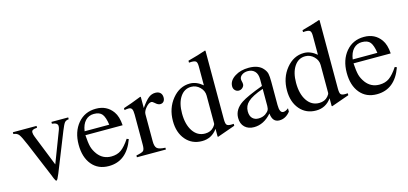

<svg xmlns="http://www.w3.org/2000/svg" viewBox="-61 -1102 3261 1535"><g transform="rotate(-15 1569.5 -334.5)"><path d="M477 -450V-435Q454 -433 443 -420Q432 -407 412 -357L284 -36Q264 14 256 14Q248 14 238 -12Q236 -15 234 -22Q232 -29 230 -33L110 -320Q78 -396 63 -414.5Q48 -433 19 -435V-450H215V-435Q189 -433 179 -427Q169 -421 169 -408Q169 -392 178 -370L280 -114L379 -373Q385 -388 385 -403Q385 -431 338 -435V-450Z M884 -164 900 -157Q840 10 691 10Q603 10 552 -51.5Q501 -113 501 -217Q501 -324 558 -392Q615 -460 708 -460Q798 -460 847 -391Q876 -351 881 -277H573Q577 -214 585.5 -181Q594 -148 619 -114Q661 -59 730 -59Q779 -59 812.5 -83Q846 -107 884 -164ZM575 -309H779Q770 -372 749.5 -398Q729 -424 681 -424Q639 -424 611 -394.5Q583 -365 575 -309Z M1080 -458V-366Q1118 -420 1143.5 -440Q1169 -460 1200 -460Q1226 -460 1240.5 -446Q1255 -432 1255 -407Q1255 -386 1244.5 -374Q1234 -362 1216 -362Q1197 -362 1176 -382Q1160 -397 1150 -397Q1129 -397 1104.5 -368Q1080 -339 1080 -315V-90Q1080 -47 1097 -32Q1114 -17 1165 -15V0H925V-15Q973 -24 984.5 -35Q996 -46 996 -84V-334Q996 -367 988.5 -380.5Q981 -394 962 -394Q946 -394 927 -390V-406Q990 -426 1075 -460Z M1742 -42 1595 10 1591 7V-57Q1543 10 1463 10Q1380 10 1329 -49.5Q1278 -109 1278 -205Q1278 -311 1339 -385.5Q1400 -460 1486 -460Q1540 -460 1591 -417V-573Q1591 -604 1582 -614Q1573 -624 1545 -624Q1531 -624 1523 -623V-639Q1614 -663 1670 -683L1675 -681V-114Q1675 -79 1683.5 -68Q1692 -57 1719 -57Q1725 -57 1742 -58ZM1591 -102V-332Q1591 -372 1560.5 -402Q1530 -432 1489 -432Q1432 -432 1398 -381Q1364 -330 1364 -245Q1364 -153 1401.5 -97.5Q1439 -42 1502 -42Q1549 -42 1576 -74Q1591 -91 1591 -102Z M2193 -66V-38Q2155 10 2103 10Q2046 10 2039 -63H2038Q1974 10 1893 10Q1846 10 1817 -17.5Q1788 -45 1788 -94Q1788 -164 1858 -211Q1906 -243 2038 -292V-346Q2038 -391 2016.5 -413.5Q1995 -436 1960 -436Q1930 -436 1910 -421.5Q1890 -407 1890 -387Q1890 -378 1893 -367Q1896 -356 1896 -345Q1896 -330 1882.5 -317Q1869 -304 1850 -304Q1833 -304 1820 -317Q1807 -330 1807 -350Q1807 -398 1858 -430Q1905 -460 1973 -460Q2054 -460 2091 -415Q2109 -394 2114 -372.5Q2119 -351 2119 -304V-113Q2119 -47 2150 -47Q2170 -47 2193 -66ZM2038 -127V-268Q1946 -236 1910 -202Q1876 -171 1876 -125Q1876 -87 1895 -67.5Q1914 -48 1945 -48Q1978 -48 2003 -64Q2024 -79 2031 -92Q2038 -105 2038 -127Z M2686 -42 2539 10 2535 7V-57Q2487 10 2407 10Q2324 10 2273 -49.5Q2222 -109 2222 -205Q2222 -311 2283 -385.5Q2344 -460 2430 -460Q2484 -460 2535 -417V-573Q2535 -604 2526 -614Q2517 -624 2489 -624Q2475 -624 2467 -623V-639Q2558 -663 2614 -683L2619 -681V-114Q2619 -79 2627.5 -68Q2636 -57 2663 -57Q2669 -57 2686 -58ZM2535 -102V-332Q2535 -372 2504.5 -402Q2474 -432 2433 -432Q2376 -432 2342 -381Q2308 -330 2308 -245Q2308 -153 2345.5 -97.5Q2383 -42 2446 -42Q2493 -42 2520 -74Q2535 -91 2535 -102Z M3103 -164 3119 -157Q3059 10 2910 10Q2822 10 2771 -51.5Q2720 -113 2720 -217Q2720 -324 2777 -392Q2834 -460 2927 -460Q3017 -460 3066 -391Q3095 -351 3100 -277H2792Q2796 -214 2804.5 -181Q2813 -148 2838 -114Q2880 -59 2949 -59Q2998 -59 3031.5 -83Q3065 -107 3103 -164ZM2794 -309H2998Q2989 -372 2968.5 -398Q2948 -424 2900 -424Q2858 -424 2830 -394.5Q2802 -365 2794 -309Z"/></g></svg>

Font: STIX Math
Style: Regular
Weight: 400
Designer: MicroPress Inc., with final additions and corrections provided by Coen Hoffman, Elsevier (retired)
Version: Version 1.1.1